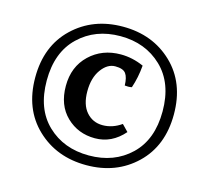

<svg xmlns="http://www.w3.org/2000/svg" viewBox="-100 -826 1000 919"><g transform="rotate(15 400.5 -367.0)"><path d="M551 -228Q491 -159 407.5 -159Q324 -159 266.5 -214.5Q209 -270 209 -365.5Q209 -461 271 -520Q333 -579 425 -579Q483 -579 539 -554Q534 -494 516 -441Q507 -439 498 -439Q489 -439 481 -440Q480 -480 466.5 -498.5Q453 -517 414 -517Q375 -517 345 -475.5Q315 -434 315 -367.5Q315 -301 346.5 -265Q378 -229 427 -229Q476 -229 520 -260ZM646.5 -616.5Q744 -523 744 -367Q744 -211 646.5 -117.5Q549 -24 401 -24Q253 -24 155 -117.5Q57 -211 57 -367Q57 -523 155 -616.5Q253 -710 401 -710Q549 -710 646.5 -616.5ZM195.5 -585Q114 -507 114 -367Q114 -227 195 -149.5Q276 -72 401 -72Q526 -72 607 -149.5Q688 -227 688 -367Q688 -507 606.5 -585Q525 -663 401 -663Q277 -663 195.5 -585Z"/></g></svg>

Font: Halant Semibold
Style: Regular
Weight: 600
Version: Version 1.100;PS 1.0;hotconv 1.0.78;makeotf.lib2.5.61930; tt